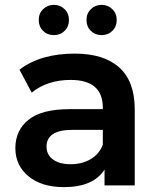

<svg xmlns="http://www.w3.org/2000/svg" viewBox="-20 -761 649 788"><path d="M409 0V-65Q363 7 242 7Q151 7 97 -37.5Q43 -82 43 -153Q43 -226 97 -269.5Q151 -313 266 -313H402V-319Q402 -433 270 -433Q175 -433 110 -381L60 -475Q146 -541 287 -541Q406 -541 469.5 -484Q533 -427 533 -312V0ZM156.5 -634.5Q139 -652 139 -679Q139 -706 157 -723.5Q175 -741 201 -741Q227 -741 245 -723.5Q263 -706 263 -679Q263 -652 245.5 -634.5Q228 -617 201 -617Q174 -617 156.5 -634.5ZM171 -159Q171 -126 197.5 -106.5Q224 -87 270 -87Q316 -87 351.5 -107.5Q387 -128 402 -167V-228H277Q171 -228 171 -159ZM352.5 -634.5Q335 -652 335 -679Q335 -706 353 -723.5Q371 -741 397 -741Q423 -741 441 -723.5Q459 -706 459 -679Q459 -652 441.5 -634.5Q424 -617 397 -617Q370 -617 352.5 -634.5Z"/></svg>

Font: Belfius21
Style: Bold
Weight: 700
Designer: Montserrat's base design by Julieta Ulanovsky, modified by Coast SPRL for Belfius Bank NV.
Foundry: Montserrat's base design by Julieta Ulanovsky, modified by Coast SPRL for Belfius Bank NV.
Version: Version 2.000;FEAKit 1.0